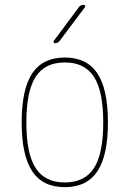

<svg xmlns="http://www.w3.org/2000/svg" viewBox="-20 -770 540 800"><path d="M371.6 -449.7Q333 -509.8 250 -509.8Q167 -509.8 128.4 -449.7Q89.8 -389.6 89.8 -259.8Q89.8 -129.9 128.4 -69.8Q167 -9.8 250 -9.8Q333 -9.8 371.6 -69.8Q410.2 -129.9 410.2 -259.8Q410.2 -389.6 371.6 -449.7ZM385.7 -56.2Q341.8 9.8 250 9.8Q158.2 9.8 114.3 -56.2Q70.3 -122.1 70.3 -260.3Q70.3 -398.4 114.3 -464.4Q158.2 -530.3 250 -530.3Q341.8 -530.3 385.7 -464.4Q429.7 -398.4 429.7 -260.3Q429.7 -122.1 385.7 -56.2ZM209 -589.8Q205.1 -589.8 203.6 -593.3Q202.1 -596.7 204.1 -599.6L308.6 -740.2Q316.4 -750 329.1 -750Q333 -750 334.5 -746.6Q335.9 -743.2 334 -740.2L228.5 -599.6Q220.7 -589.8 209 -589.8Z"/></svg>

Font: Rounded-X Mgen+ 2m thin
Style: Regular
Weight: 100
Designer: [Source Han Sans]
Ryoko NISHIZUKA  (kana & ideographs); Paul D. Hunt (Latin, Greek & Cyrillic); Wenlong ZHANG  (bopomofo
Version: Version 1.059.20150602